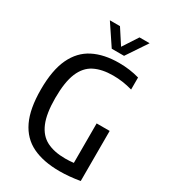

<svg xmlns="http://www.w3.org/2000/svg" viewBox="-226 -1057 1041 1175"><g transform="rotate(30 294.0 -470.0)"><path d="M389 7Q274.5 7 197 -30.5Q119.5 -68 80 -150.8Q40.5 -233.5 40.5 -369.5Q40.5 -506.5 80 -590Q119.5 -673.5 194.2 -711.5Q269 -749.5 374.5 -749.5Q451 -749.5 519 -730V-645Q483 -655 449.8 -659.8Q416.5 -664.5 382 -664.5Q303.5 -664.5 250.2 -637.5Q197 -610.5 170 -545.8Q143 -481 143 -368Q143 -258.5 169.8 -195Q196.5 -131.5 249.2 -104.5Q302 -77.5 380.5 -77.5Q411.5 -77.5 440 -81V-360H532V-6Q455.5 7 389 7ZM291.5 -802 194.5 -947H266L335 -841L404 -947H475.5L378.5 -802Z"/></g></svg>

Font: Encode Sans Cnd Md
Style: Regular
Weight: 500
Width: 3
Designer: Multiple Designers
Foundry: Impallari Type
Version: Version 3.002; ttfautohint (v1.8.3) -l 8 -r 50 -G 200 -x 14 